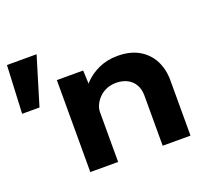

<svg xmlns="http://www.w3.org/2000/svg" viewBox="-162 -870 1202 1041"><g transform="rotate(-20 439.0 -350.0)"><path d="M-46.2 -423.3 -33 -700H137.9L54 -423.3ZM193.2 0V-530.7H345L350.8 -396.7L310 -387.1Q323.4 -428.2 356.5 -463Q389.7 -497.9 438.2 -519.8Q486.7 -541.7 546.2 -541.7Q618.4 -541.7 668.4 -513.2Q718.4 -484.6 744.8 -434.3Q771.2 -384 771.2 -318V0H610.7V-289.1Q610.7 -326.1 595.5 -352.4Q580.4 -378.7 553.5 -392.6Q526.6 -406.6 489.4 -407.1Q458.3 -407.1 433 -396.2Q407.7 -385.3 390.2 -367.3Q372.7 -349.3 363.2 -328.5Q353.6 -307.7 353.6 -287.4V0H273.9Q237.6 0 217.4 0Q197.2 0 193.2 0Z"/></g></svg>

Font: Lexend Mega
Style: Regular
Weight: 400
Designer: Bonnie Shaver-Troup, Thomas Jockin
Foundry: Lexend
Version: Version 1.007